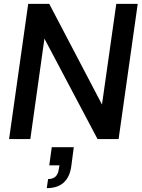

<svg xmlns="http://www.w3.org/2000/svg" viewBox="-20 -720 733 994"><path d="M27 0 126 -700H235L508 -179L582 -700H693L594 0H485L210 -520L137 0ZM222 254 229 207Q277 207 284 158L288 136H235L248 42H362L349 141Q333 254 222 254Z"/></svg>

Font: Host Grotesk Medium
Style: Italic
Weight: 500
Italic angle: -8°
Designer: Doğukan Karapınar based on Poppins by Indian Type Foundry, Jonny Pinhorn
Foundry: Element Type
Version: Version 1.001; ttfautohint (v1.8.4.7-5d5b)